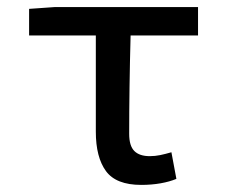

<svg xmlns="http://www.w3.org/2000/svg" viewBox="-20 -509 640 541"><path d="M378 12Q307 12 278.5 -27Q250 -66 250 -138V-409H62V-484L133 -489H538V-409H348Q346 -335 345 -265Q344 -195 344 -132Q344 -98 358.5 -83.5Q373 -69 402 -69Q417 -69 431.5 -72Q446 -75 463 -80L477 -5Q458 3 432.5 7.5Q407 12 378 12Z"/></svg>

Font: SauceCodePro Nerd Font Mono
Style: Regular
Weight: 500
Monospace: yes
Designer: Paul D. Hunt, Teo Tuominen
Foundry: Adobe Systems Incorporated
Version: Version 2.030;PS 1.000;hotconv 16.6.51;makeotf.lib2.5.65220;